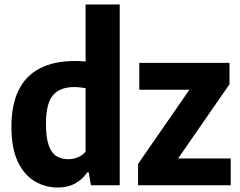

<svg xmlns="http://www.w3.org/2000/svg" viewBox="-20 -828 1072 858"><path d="M238 10Q183 10 135.8 -17.5Q88.5 -45 59.8 -105Q31 -165 31 -262.5Q31 -358 62.5 -423.5Q94 -489 157.5 -522.2Q221 -555.5 316.5 -555.5Q328.5 -555.5 340.5 -554.8Q352.5 -554 362.5 -553V-808H515V0H386.5L376.5 -57.5H369.5Q350 -27.5 316.8 -8.8Q283.5 10 238 10ZM285.5 -116.5Q307 -116.5 327.8 -125Q348.5 -133.5 362.5 -150.5V-434Q352 -436 337.8 -437.5Q323.5 -439 311 -439Q249 -439 217.2 -402.8Q185.5 -366.5 185.5 -275Q185.5 -211.5 198.2 -177.2Q211 -143 233.2 -129.8Q255.5 -116.5 285.5 -116.5ZM597 0V-95.5L846.5 -456V-427H602.5V-547H1005.5V-451.5L756 -91V-120H1011V0Z"/></svg>

Font: Encode Sans SemiCondensed
Style: Bold
Weight: 700
Width: 4
Designer: Multiple Designers
Foundry: Impallari Type
Version: Version 3.002